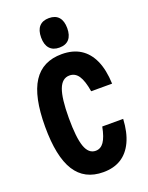

<svg xmlns="http://www.w3.org/2000/svg" viewBox="-195 -1170 989 1285"><g transform="rotate(-20 300.0 -528.0)"><path d="M312 19Q178 19 113 -84Q48 -187 48 -400Q48 -614 114.5 -716.5Q181 -819 318 -819Q396 -819 450 -785Q504 -751 534 -684.5Q564 -618 568 -518H419Q406 -596 382 -631.5Q358 -667 318 -667Q265 -667 241 -603.5Q217 -540 217 -400Q217 -260 239.5 -196.5Q262 -133 312 -133Q348 -133 371 -166Q394 -199 408 -271H557Q552 -176 521.5 -111Q491 -46 438.5 -13.5Q386 19 312 19ZM320 -865Q275 -865 251 -892Q227 -919 227 -970Q227 -1022 251 -1048.5Q275 -1075 320 -1075Q366 -1075 389.5 -1048Q413 -1021 413 -970Q413 -919 389.5 -892Q366 -865 320 -865Z"/></g></svg>

Font: Martian Mono Condensed
Style: Bold
Weight: 700
Width: 3
Designer: Roman Shamin
Foundry: Evil Martians
Version: Version 1.000